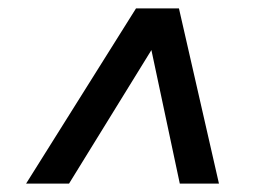

<svg xmlns="http://www.w3.org/2000/svg" viewBox="-20 -578 631 456"><path d="M42 -142 303 -558H405L500 -142H407L326 -523H379L144 -142Z"/></svg>

Font: MOST Montserrat SemiBold
Style: Italic
Weight: 600
Italic angle: -11.3°
Designer: Julieta Ulanovsky
Foundry: Julieta Ulanovsky
Version: Version 8.000;March 11, 2024;FontCreator 15.0.0.2926 64-bit